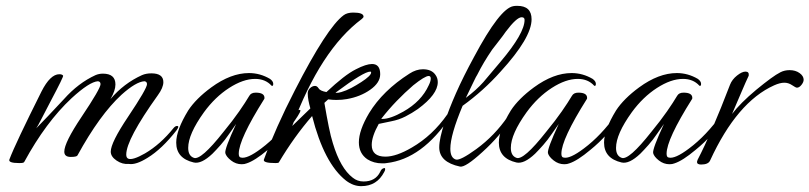

<svg xmlns="http://www.w3.org/2000/svg" viewBox="-20 -551 2770 657"><path d="M421 10Q399 12 379 -1.5Q359 -15 359 -32Q359 -63 418 -151Q483 -248 483 -263Q483 -272 474 -273Q445 -271 396 -227Q321 -158 245 -19Q242 -14 222 -14Q200 -14 200 -32Q200 -63 259 -151Q324 -248 324 -263Q324 -272 315 -273Q286 -271 225 -215Q137 -133 63 3Q62 5 58.5 6Q55 7 46 7Q8 7 12 -5Q23 -34 50.5 -92Q78 -150 122 -238Q152 -297 183 -297Q193 -297 196 -292Q198 -289 154 -206Q133 -166 121 -142.5Q109 -119 104 -112Q121 -129 144.5 -154Q168 -179 199 -212Q248 -267 307 -294Q319 -299 332 -299Q375 -299 375 -262Q375 -241 358 -212Q404 -266 466 -294Q480 -300 498 -300Q539 -300 539 -270Q539 -251 520 -225Q412 -74 412 -22Q412 -11 419 -8Q434 -2 476 -26Q529 -57 574 -113Q580 -120 586 -120Q590 -120 590 -117Q590 -113 584 -105Q534 -41 485 -11Q445 14 421 10Z M807 11Q787 11 770.5 -2Q754 -15 751 -27Q748 -41 788 -127L765 -94Q750 -72 735 -55Q720 -38 707 -25Q669 11 643 5Q583 -9 583 -63Q583 -106 624 -173Q637 -193 657 -213Q677 -233 703 -252Q770 -301 832 -301Q870 -301 904 -281Q915 -273 915 -264Q915 -257 911 -257Q910 -257 909 -258Q888 -281 853 -281Q812 -281 764 -250Q716 -219 678 -167Q624 -92 624 -45Q624 -18 643 -11Q667 -1 745 -100Q777 -139 798.5 -170Q820 -201 833 -223Q839 -234 855 -234Q885 -234 885 -216Q885 -213 884 -212Q797 -74 797 -25Q797 -13 804 -12Q825 -6 874 -43Q933 -87 985 -160Q996 -175 1005 -175Q1008 -175 1008 -173Q1008 -168 999 -154Q978 -121 952.5 -92Q927 -63 896 -38Q852 -1 824 8Q817 11 807 11Z M1216 86Q1189 86 1164 67Q1089 8 1048 -154Q987 -84 934 5Q932 7 923 7Q879 7 883 -5Q903 -59 929.5 -118.5Q956 -178 989 -242Q1099 -457 1156 -499Q1168 -508 1189 -508Q1224 -508 1224 -494Q1224 -491 1218 -486Q1077 -381 980 -120L1042 -180Q1038 -194 1035.5 -207Q1033 -220 1033 -232Q1033 -242 1041 -249.5Q1049 -257 1058 -257Q1065 -257 1070 -249Q1075 -240 1097 -236Q1128 -265 1153 -284.5Q1178 -304 1198 -314Q1233 -332 1253 -332Q1281 -332 1281 -297Q1281 -268 1247 -244Q1213 -220 1167 -212Q1151 -209 1131 -209Q1124 -209 1117.5 -209.5Q1111 -210 1103 -211L1090 -199Q1098 -152 1105 -117.5Q1112 -83 1119 -61Q1145 25 1187 57Q1203 70 1224 70Q1265 70 1281 37Q1285 27 1292 25Q1298 22 1298 28Q1298 32 1295 37Q1270 86 1216 86ZM1128 -233Q1138 -233 1148 -236Q1165 -241 1182 -250Q1199 -259 1216 -270Q1250 -292 1250 -303Q1250 -306 1247 -306Q1225 -306 1131 -236Z M1288 8Q1259 8 1237 -6Q1208 -26 1208 -64Q1208 -105 1243 -164Q1290 -241 1381 -299Q1404 -314 1427 -314Q1457 -314 1470 -295Q1478 -284 1478 -270Q1478 -228 1410 -178Q1390 -164 1367.5 -152.5Q1345 -141 1319 -136L1276 -127Q1252 -84 1252 -55Q1252 -15 1299 -15Q1336 -15 1389 -46Q1460 -87 1511 -160Q1519 -172 1526 -172Q1529 -172 1529 -168Q1529 -163 1522 -153Q1425 -7 1303 7Q1299 8 1295.5 8Q1292 8 1288 8ZM1288 -144Q1316 -144 1360 -169Q1422 -204 1447 -259Q1454 -273 1454 -282Q1454 -291 1447 -291Q1434 -291 1394 -259Q1365 -234 1337.5 -205.5Q1310 -177 1285 -145Q1284 -144 1288 -144Z M1554 19Q1483 4 1483 -47Q1483 -77 1502 -134Q1516 -177 1540.5 -232.5Q1565 -288 1602 -356Q1691 -523 1737 -530Q1741 -531 1750 -531Q1799 -531 1799 -485Q1799 -422 1693 -306Q1634 -240 1563 -189Q1521 -89 1521 -42Q1521 -11 1540 -5Q1555 -1 1610 -41Q1673 -87 1718 -153Q1725 -163 1731 -163Q1735 -163 1735 -159Q1735 -155 1730 -147Q1692 -86 1631 -31Q1572 23 1554 19ZM1574 -216Q1610 -243 1634 -270L1693 -340Q1775 -437 1775 -483Q1775 -492 1765 -492Q1748 -492 1711 -443Q1700 -427 1688 -412Q1676 -397 1664 -381Q1649 -359 1636.5 -338Q1624 -317 1613 -295Q1610 -291 1600.5 -271Q1591 -251 1574 -216Z M1911 11Q1891 11 1874.5 -2Q1858 -15 1855 -27Q1852 -41 1892 -127L1869 -94Q1854 -72 1839 -55Q1824 -38 1811 -25Q1773 11 1747 5Q1687 -9 1687 -63Q1687 -106 1728 -173Q1741 -193 1761 -213Q1781 -233 1807 -252Q1874 -301 1936 -301Q1974 -301 2008 -281Q2019 -273 2019 -264Q2019 -257 2015 -257Q2014 -257 2013 -258Q1992 -281 1957 -281Q1916 -281 1868 -250Q1820 -219 1782 -167Q1728 -92 1728 -45Q1728 -18 1747 -11Q1771 -1 1849 -100Q1881 -139 1902.5 -170Q1924 -201 1937 -223Q1943 -234 1959 -234Q1989 -234 1989 -216Q1989 -213 1988 -212Q1901 -74 1901 -25Q1901 -13 1908 -12Q1929 -6 1978 -43Q2037 -87 2089 -160Q2100 -175 2109 -175Q2112 -175 2112 -173Q2112 -168 2103 -154Q2082 -121 2056.5 -92Q2031 -63 2000 -38Q1956 -1 1928 8Q1921 11 1911 11Z M2271 11Q2251 11 2234.5 -2Q2218 -15 2215 -27Q2212 -41 2252 -127L2229 -94Q2214 -72 2199 -55Q2184 -38 2171 -25Q2133 11 2107 5Q2047 -9 2047 -63Q2047 -106 2088 -173Q2101 -193 2121 -213Q2141 -233 2167 -252Q2234 -301 2296 -301Q2334 -301 2368 -281Q2379 -273 2379 -264Q2379 -257 2375 -257Q2374 -257 2373 -258Q2352 -281 2317 -281Q2276 -281 2228 -250Q2180 -219 2142 -167Q2088 -92 2088 -45Q2088 -18 2107 -11Q2131 -1 2209 -100Q2241 -139 2262.5 -170Q2284 -201 2297 -223Q2303 -234 2319 -234Q2349 -234 2349 -216Q2349 -213 2348 -212Q2261 -74 2261 -25Q2261 -13 2268 -12Q2289 -6 2338 -43Q2397 -87 2449 -160Q2460 -175 2469 -175Q2472 -175 2472 -173Q2472 -168 2463 -154Q2442 -121 2416.5 -92Q2391 -63 2360 -38Q2316 -1 2288 8Q2281 11 2271 11Z M2379 12Q2365 12 2365 3Q2365 2 2367 -4Q2414 -94 2478 -261Q2485 -279 2502 -292.5Q2519 -306 2531 -306Q2544 -306 2542 -292Q2532 -271 2518 -238Q2504 -205 2485 -161Q2513 -198 2568 -244Q2596 -267 2616.5 -282Q2637 -297 2651 -304Q2665 -311 2682 -311Q2702 -311 2716 -301Q2730 -291 2730 -278Q2730 -270 2722.5 -260.5Q2715 -251 2707 -251Q2703 -251 2690.5 -259.5Q2678 -268 2664 -268Q2649 -268 2629 -259Q2502 -202 2410 -2Q2404 12 2379 12Z"/></svg>

Font: Ephesis
Style: Regular
Weight: 400
Designer: Robert E. Leuschke
Foundry: Robert E. Leuschke
Version: Version 1.010; ttfautohint (v1.8.3)